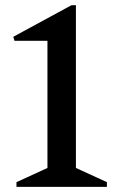

<svg xmlns="http://www.w3.org/2000/svg" viewBox="-20 -725 470 745"><path d="M43.9 0V-18.2L164.1 -73.3V-566.7H36.2L31.5 -582.2L257.5 -704.9H274.6V-73.3L394.8 -18.2V0Z"/></svg>

Font: Platypi Light
Style: Regular
Weight: 300
Designer: David Sargent
Foundry: Bolt Cutter Type
Version: Version 1.200